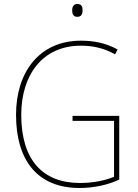

<svg xmlns="http://www.w3.org/2000/svg" viewBox="-20 -928 687 958"><path d="M366 -908C346 -908 340 -892 340 -876C340 -859 346 -844 365 -844C386 -844 392 -858 392 -877C392 -893 388 -908 366 -908ZM342 -350V-325H549V-46C503 -27 444 -15 379 -15C193 -15 86 -130 86 -355C86 -555 193 -700 383 -700C439 -700 495 -690 554 -657L567 -681C509 -713 449 -725 384 -725C177 -725 60 -569 60 -355C60 -129 166 10 377 10C444 10 516 -4 575 -32V-350Z"/></svg>

Font: Noto Sans Lao SemiCondensed Thin
Style: Regular
Weight: 100
Width: 4
Designer: Monotype Design Team
Foundry: Monotype Imaging Inc.
Version: Version 2.003